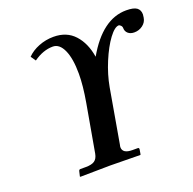

<svg xmlns="http://www.w3.org/2000/svg" viewBox="-118 -778 905 899"><g transform="rotate(-20 334.5 -328.5)"><path d="M235.8 -77.1 277.8 -314.9Q292 -396 292 -455.1Q292 -530.8 272.7 -573.5Q253.4 -616.2 220.2 -616.2Q171.9 -616.2 124 -582L106.9 -606.9Q129.9 -630.4 165 -644.3Q200.2 -658.2 238.8 -658.2Q304.2 -658.2 343 -615.7Q381.8 -573.2 393.1 -502.9Q481.9 -658.2 601.1 -658.2Q638.2 -658.2 653.6 -647Q668.9 -635.7 668.9 -613.8Q668.9 -609.9 667 -598.1Q663.6 -575.7 645 -561.8Q626.5 -547.9 603 -547.9Q583.5 -547.9 571.8 -558.1Q560.1 -568.4 560.1 -585Q560.1 -592.8 554.2 -598.4Q548.3 -604 544.9 -604Q524.4 -604 495.8 -565.7Q467.3 -527.3 441.9 -466.6Q416.5 -405.8 405.8 -346.2L358.9 -77.1Q356.9 -69.3 356.9 -64.9Q356.9 -33.2 405.8 -33.2H432.1Q439.5 -33.2 438 -23.9L434.1 -1L432.1 1Q317.9 -1 283.2 -1L133.8 1L131.8 -1L137.2 -23.9Q138.7 -33.2 146 -33.2H172.9Q202.6 -33.2 217 -43.2Q231.4 -53.2 235.8 -77.1Z"/></g></svg>

Font: Linux Libertine
Style: Bold Italic
Weight: 700
Italic angle: -11.5°
Designer: Philipp H. Poll
Foundry: Philipp H. Poll
Version: Version 4.0.5